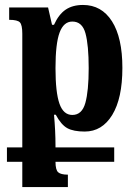

<svg xmlns="http://www.w3.org/2000/svg" viewBox="-20 -522 549 775"><path d="M204 73H441V131H204Q204 164 215 173.5Q226 183 254 183V233H70V131H8V73H70V-386Q70 -421 60.5 -431.5Q51 -442 17 -442V-492H174L190 -422H198Q217 -464 245 -483Q273 -502 315 -502Q390 -502 432 -436Q474 -370 474 -248Q474 -125 433 -58Q392 9 322 9Q277 9 252 -4.5Q227 -18 205 -59H198Q204 7 204 66ZM204 -247Q204 -149 220 -103.5Q236 -58 272 -58Q311 -58 324.5 -106.5Q338 -155 338 -247Q338 -340 325 -387.5Q312 -435 272 -435Q237 -435 220.5 -390.5Q204 -346 204 -247Z"/></svg>

Font: Noto Serif Armenian SmBold Cond
Style: Regular
Weight: 600
Width: 3
Designer: Monotype Design team
Foundry: Monotype Imaging Inc.
Version: Version 1.000